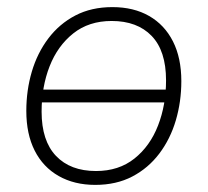

<svg xmlns="http://www.w3.org/2000/svg" viewBox="-20 -512 584 540"><path d="M248 8Q189 8 145 -17Q101 -42 77.5 -88.5Q54 -135 54 -200Q54 -258 69.5 -310.5Q85 -363 116 -404Q147 -445 192 -468.5Q237 -492 296 -492Q356 -492 399.5 -467Q443 -442 466.5 -395.5Q490 -349 490 -284Q490 -226 474.5 -173.5Q459 -121 428 -80Q397 -39 352 -15.5Q307 8 248 8ZM250 -31Q314 -31 358 -66Q402 -101 424.5 -159Q447 -217 447 -286Q447 -369 406.5 -411Q366 -453 294 -453Q230 -453 186 -418Q142 -383 119.5 -325.5Q97 -268 97 -198Q97 -116 137.5 -73.5Q178 -31 250 -31ZM465 -224H75L81 -260H471Z"/></svg>

Font: Nunito Variable Extra Light
Style: Italic
Weight: 200
Italic angle: -9°
Designer: Vernon Adams
Foundry: Vernon Adams
Version: Version 3.602